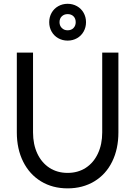

<svg xmlns="http://www.w3.org/2000/svg" viewBox="-20 -986 718 1019"><path d="M69.3 -283.2V-707H155.3V-283.2Q155.3 -219.7 178.2 -170.9Q201.2 -122.1 242.7 -95.2Q284.2 -68.4 338.9 -68.4Q393.6 -68.4 435.1 -95.2Q476.6 -122.1 499.5 -170.9Q522.5 -219.7 522.5 -283.2V-707H608.4V-283.2Q608.4 -195.3 575.2 -127.9Q542 -60.5 480.5 -23.4Q418.9 13.7 338.9 13.7Q258.8 13.7 197.8 -23.4Q136.7 -60.5 103 -127.9Q69.3 -195.3 69.3 -283.2ZM381.8 -868.2Q381.8 -887.7 370.1 -899.4Q358.4 -911.1 338.9 -911.1Q320.3 -911.1 308.1 -899.4Q295.9 -887.7 295.9 -868.2Q295.9 -849.6 308.1 -837.4Q320.3 -825.2 338.9 -825.2Q358.4 -825.2 370.1 -837.4Q381.8 -849.6 381.8 -868.2ZM241.2 -868.2Q241.2 -895.5 253.9 -918Q266.6 -940.4 289.1 -953.1Q311.5 -965.8 338.9 -965.8Q366.2 -965.8 388.7 -953.1Q411.1 -940.4 423.8 -918Q436.5 -895.5 436.5 -868.2Q436.5 -840.8 423.8 -818.4Q411.1 -795.9 388.7 -783.2Q366.2 -770.5 338.9 -770.5Q311.5 -770.5 289.1 -783.2Q266.6 -795.9 253.9 -818.4Q241.2 -840.8 241.2 -868.2Z"/></svg>

Font: Wanted Sans Std Variable
Style: Regular
Weight: 400
Designer: Original Design by Kil Hyung-jin and Kang Hanbin, Wanted Lab, Inc;
Foundry: Wanted Lab, Inc.
Version: Version 1.003;Glyphs 3.2 (3227)